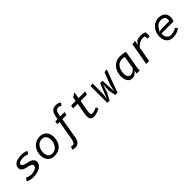

<svg xmlns="http://www.w3.org/2000/svg" viewBox="373 -2526 4455 4455"><g transform="rotate(-45 2600.0 -299.0)"><path d="M532.5 -454.5Q524 -459 507.8 -464.2Q491.5 -469.5 473.2 -474Q455 -478.5 437 -481.2Q419 -484 406.5 -484Q380 -484 350.2 -481.2Q320.5 -478.5 295.2 -470.2Q270 -462 253.5 -447.2Q237 -432.5 237 -408.5Q237 -392 249.2 -380Q261.5 -368 281.2 -359Q301 -350 326.2 -343Q351.5 -336 377 -330Q402.5 -324 426 -318Q449.5 -312 466.5 -305Q485 -297.5 501.5 -286.5Q518 -275.5 530 -261.2Q542 -247 549 -229.5Q556 -212 556 -191.5Q556 -152.5 540.8 -122.5Q525.5 -92.5 499.8 -70.2Q474 -48 441 -33Q408 -18 372.8 -8.8Q337.5 0.5 302.2 4.5Q267 8.5 237.5 8.5Q220.5 8.5 195.8 5.2Q171 2 145.8 -3.8Q120.5 -9.5 98.5 -17.5Q76.5 -25.5 65 -34.5L110.5 -105.5Q121.5 -99.5 140 -93.5Q158.5 -87.5 179 -82.5Q199.5 -77.5 219.2 -74.5Q239 -71.5 252.5 -71.5Q267.5 -71.5 287.5 -73.5Q307.5 -75.5 328.5 -80.2Q349.5 -85 370.2 -92.8Q391 -100.5 407 -112.5Q423 -124.5 433 -141Q443 -157.5 443 -179.5Q443 -197 431.8 -209.2Q420.5 -221.5 402.2 -230.2Q384 -239 360.5 -245.5Q337 -252 312.2 -257.8Q287.5 -263.5 263.8 -269.2Q240 -275 221 -283Q198.5 -292.5 183 -304.2Q167.5 -316 158 -329.5Q148.5 -343 144.2 -358.2Q140 -373.5 140 -389.5Q140 -437.5 163 -469.8Q186 -502 224.2 -521.8Q262.5 -541.5 312.5 -550Q362.5 -558.5 416.5 -558.5Q435.5 -558.5 459 -555.5Q482.5 -552.5 505 -547.5Q527.5 -542.5 546 -536.2Q564.5 -530 573.5 -523.5Z M933.5 8.5Q884 8.5 843.2 -9Q802.5 -26.5 773.2 -58.5Q744 -90.5 728 -135.8Q712 -181 712 -236.5Q712 -308 734.2 -367.2Q756.5 -426.5 796.2 -469Q836 -511.5 891.2 -535Q946.5 -558.5 1013 -558.5Q1064 -558.5 1105.5 -542Q1147 -525.5 1176.5 -494.2Q1206 -463 1222 -417.8Q1238 -372.5 1238 -315.5Q1238 -241 1216.8 -181Q1195.5 -121 1156 -79Q1116.5 -37 1060.2 -14.2Q1004 8.5 933.5 8.5ZM1146.5 -311Q1146.5 -348.5 1137.5 -379.8Q1128.5 -411 1110.5 -433.8Q1092.5 -456.5 1065.8 -469Q1039 -481.5 1003 -481.5Q970.5 -481.5 943 -471.8Q915.5 -462 893.5 -445Q871.5 -428 854.5 -404.8Q837.5 -381.5 826.2 -354.8Q815 -328 809.2 -298.5Q803.5 -269 803.5 -240Q803.5 -202.5 812 -171Q820.5 -139.5 837.8 -116.8Q855 -94 881.2 -81.5Q907.5 -69 943 -69Q975 -69 1002.5 -78.8Q1030 -88.5 1052.5 -105.8Q1075 -123 1092.5 -146.2Q1110 -169.5 1122 -196.5Q1134 -223.5 1140.2 -252.8Q1146.5 -282 1146.5 -311Z M1576.5 -470H1501.5L1515.5 -550H1590.5L1604.5 -627.5Q1613 -674 1627.5 -708.2Q1642 -742.5 1664.2 -764.8Q1686.5 -787 1716.5 -798Q1746.5 -809 1786.5 -809Q1790.5 -809 1794 -808.8Q1797.5 -808.5 1801.5 -808.5Q1824 -807.5 1841.5 -803.8Q1859 -800 1873 -794Q1887 -788 1898 -780.5Q1909 -773 1918 -764.5L1870.5 -703Q1856 -715.5 1837 -724Q1818 -732.5 1798.5 -732.5H1793Q1774 -731 1758.2 -726.5Q1742.5 -722 1730 -710.2Q1717.5 -698.5 1708 -677.5Q1698.5 -656.5 1692.5 -622.5L1679 -550H1824L1800 -470H1667.5L1580 49.5Q1575 78 1563.8 106.8Q1552.5 135.5 1533 158.5Q1513.5 181.5 1485 196Q1456.5 210.5 1417 210.5Q1412.5 210.5 1407.8 210.5Q1403 210.5 1397.5 210Q1367.5 207.5 1351.2 200.8Q1335 194 1329.5 191L1362 119Q1367.5 121 1379.5 125.2Q1391.5 129.5 1406.5 130H1410Q1428 130 1441.5 121Q1455 112 1465 95.2Q1475 78.5 1481.8 54.2Q1488.5 30 1494 0Z M2216.5 -188Q2210.5 -153.5 2210.5 -130.5Q2210.5 -97.5 2221.5 -84.5Q2232.5 -71.5 2253.5 -71.5Q2277 -71.5 2301 -77Q2325 -82.5 2346.2 -89.8Q2367.5 -97 2384.2 -104.2Q2401 -111.5 2410 -115L2434 -54.5Q2428.5 -50.5 2409.5 -40.2Q2390.5 -30 2362.2 -19Q2334 -8 2299.8 0.2Q2265.5 8.5 2229.5 8.5Q2196.5 8.5 2174.2 -0.5Q2152 -9.5 2138.8 -26Q2125.5 -42.5 2120 -65Q2114.5 -87.5 2114.5 -114.5Q2114.5 -134 2117 -155.5Q2119.5 -177 2123.5 -200L2171.5 -470H2021L2035 -550H2185.5L2204 -654.5L2306 -710L2278 -550H2498L2474 -470H2266.5Z M2968.5 -200 2977 -75 3011.5 -240 3131.5 -550 3214.5 -560.5 3006.5 0H2933L2897.5 -174L2905 -375L2842.5 -175L2746.5 0H2673V-550L2749.5 -560.5L2750 -240L2731.5 -75L2879 -442.5H2955.5Z M3713.5 -465Q3704.5 -469 3691.8 -472Q3679 -475 3667.5 -476.5Q3654 -478.5 3639.5 -479Q3588.5 -479 3550.5 -461.5Q3512.5 -444 3486 -413.5Q3459.5 -383 3444 -342.5Q3428.5 -302 3423 -256Q3420 -231 3420 -210.5Q3420 -176 3427 -150Q3434 -124 3446.5 -106.8Q3459 -89.5 3475.5 -80.8Q3492 -72 3511.5 -72Q3537.5 -72 3559.5 -79Q3581.5 -86 3599.8 -97.5Q3618 -109 3633.2 -123.5Q3648.5 -138 3660.5 -153ZM3634 0 3648 -81 3590.5 -24.5Q3580 -16 3569.8 -9.8Q3559.5 -3.5 3547.2 0.5Q3535 4.5 3519 6.5Q3503 8.5 3481 8.5Q3445.5 8.5 3417.5 -7.5Q3389.5 -23.5 3370 -52.2Q3350.5 -81 3340.2 -121Q3330 -161 3330 -209.5Q3330 -223.5 3330.8 -238.2Q3331.5 -253 3333.5 -268Q3340 -323.5 3362.5 -375.8Q3385 -428 3424.2 -468.5Q3463.5 -509 3519.8 -533.8Q3576 -558.5 3650 -558.5Q3692 -558.5 3735 -551.5Q3778 -544.5 3816.5 -531.5L3740.5 -90L3735 0Z M4124 -447.5 4183 -526.5Q4199 -537 4218 -543.5Q4237 -550 4256.8 -553.2Q4276.5 -556.5 4296 -557.5Q4315.5 -558.5 4333 -558.5Q4359 -558.5 4380.5 -555Q4402 -551.5 4418.5 -546.5Q4435 -541.5 4446 -536Q4457 -530.5 4462.5 -526.5V-400L4390 -389.5L4380.5 -474Q4373.5 -476.5 4359.5 -480.2Q4345.5 -484 4323 -484Q4289 -484 4258 -474.5Q4227 -465 4200 -449.5Q4173 -434 4150.5 -414.5Q4128 -395 4111 -375L4045 0H3950L4047 -550L4143.5 -560.5Z M5058.5 -69.5Q5043 -56 5020.2 -42Q4997.5 -28 4968 -16.8Q4938.5 -5.5 4902.8 1.5Q4867 8.5 4826 8.5Q4769.5 8.5 4729.5 -10.8Q4689.5 -30 4663.8 -62.5Q4638 -95 4626 -137.8Q4614 -180.5 4614 -227.5Q4614 -251 4617 -275Q4621.5 -311.5 4633.2 -347Q4645 -382.5 4663.8 -414Q4682.5 -445.5 4707.8 -472Q4733 -498.5 4764.5 -517.8Q4796 -537 4833.2 -547.8Q4870.5 -558.5 4913 -558.5Q4963 -558.5 5001.8 -544.5Q5040.5 -530.5 5067 -505Q5093.5 -479.5 5107.2 -443.8Q5121 -408 5121 -364.5Q5121 -343.5 5117.5 -323Q5115 -307.5 5111.2 -294.5Q5107.5 -281.5 5103.5 -271.5Q5099 -260 5094.5 -250H4704Q4701 -238.5 4699.8 -228Q4698.5 -217.5 4698.5 -207.5Q4698.5 -176.5 4710 -150.5Q4721.5 -124.5 4740.5 -105.8Q4759.5 -87 4784 -76.8Q4808.5 -66.5 4835 -66.5Q4867 -66.5 4895.2 -72.8Q4923.5 -79 4946.2 -88Q4969 -97 4986 -106.5Q5003 -116 5012.5 -122.5ZM5029.5 -325Q5030.5 -326.5 5032 -333Q5033.5 -339.5 5034.8 -347.8Q5036 -356 5036.8 -363.8Q5037.5 -371.5 5037.5 -376Q5037.5 -394 5032 -412.2Q5026.5 -430.5 5012 -445.5Q4997.5 -460.5 4972 -469.8Q4946.5 -479 4906.5 -479Q4874 -479 4846.8 -469.8Q4819.5 -460.5 4797.8 -444.8Q4776 -429 4760 -408.5Q4744 -388 4734 -366L4693 -311.5L4789.5 -325Z"/></g></svg>

Font: B612 Mono
Style: Italic
Weight: 400
Italic angle: -10°
Version: Version 1.005